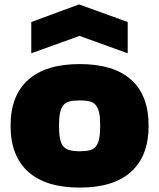

<svg xmlns="http://www.w3.org/2000/svg" viewBox="-20 -841 722 872"><path d="M122 -741 339 -821 560 -741V-599L341 -678L122 -599ZM342 11Q188 11 108 -61Q28 -133 28 -270Q28 -407 108 -478.5Q188 -550 342 -550Q496 -550 575.5 -479Q655 -408 655 -270Q655 -133 575.5 -61Q496 11 342 11ZM342 -154Q369 -154 387 -158.5Q405 -163 415.5 -176Q426 -189 430.5 -211.5Q435 -234 435 -270Q435 -306 430.5 -328Q426 -350 415.5 -363Q405 -376 387 -380.5Q369 -385 342 -385Q315 -385 296.5 -380.5Q278 -376 267.5 -363Q257 -350 252.5 -328Q248 -306 248 -270Q248 -234 252.5 -211.5Q257 -189 267.5 -176.5Q278 -164 296.5 -159Q315 -154 342 -154Z"/></svg>

Font: Plata Sans Black
Style: Regular
Weight: 900
Designer: Pablo Impallari, Andres Torresi, & Cristiano Sobral
Foundry: Pablo Impallari, Andres Torresi, & Cristiano Sobral
Version: Version 1.00;December 28, 2019;FontCreator 12.0.0.2547 64-bi